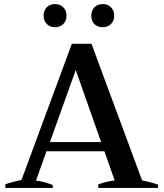

<svg xmlns="http://www.w3.org/2000/svg" viewBox="-20 -918 799 938"><path d="M193 -841Q193 -866 208 -882Q223 -898 248 -898Q274 -898 289.5 -882Q305 -866 305 -841Q305 -817 289.5 -801Q274 -785 248 -785Q224 -785 208.5 -801Q193 -817 193 -841ZM426 -841Q426 -866 441 -882Q456 -898 482 -898Q507 -898 522.5 -882Q538 -866 538 -841Q538 -817 522.5 -801Q507 -785 482 -785Q456 -785 441 -800.5Q426 -816 426 -841ZM752 -16V0H460V-17Q498 -31 540 -37L490 -179H207L156 -36Q195 -31 238 -14V0H6V-18Q24 -24 47.5 -30Q71 -36 85 -39L331 -704H427L674 -37Q715 -29 752 -16ZM474 -224 350 -576 224 -224Z"/></svg>

Font: Trirong SemiBold
Style: Regular
Weight: 600
Designer: Katatrad Team
Foundry: CadsonDemak
Version: Version 1.001